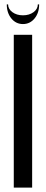

<svg xmlns="http://www.w3.org/2000/svg" viewBox="-20 -858 211 878"><path d="M127 -699V0H43V-699ZM153 -838H159Q159 -799 138 -773.5Q117 -748 85 -748Q53 -748 32 -773.5Q11 -799 11 -838H17Q17 -817 36.5 -802.5Q56 -788 85 -788Q114 -788 133.5 -802.5Q153 -817 153 -838Z"/></svg>

Font: Moniqa SemBd Narrow Display
Style: Regular
Weight: 600
Width: 4
Designer: Rajesh Rajput
Foundry: Rajesh Rajput
Version: Version 1.000